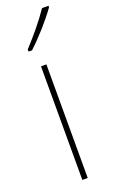

<svg xmlns="http://www.w3.org/2000/svg" viewBox="-150 -800 499 837"><g transform="rotate(-20 99.0 -382.0)"><path d="M198 -757V-764H168C135 -715 93 -665 48 -616V-606H64C107 -645 164 -709 198 -757ZM102 0V-527H77V0Z"/></g></svg>

Font: Noto Sans Lao Condensed Thin
Style: Regular
Weight: 100
Width: 3
Designer: Monotype Design Team
Foundry: Monotype Imaging Inc.
Version: Version 2.003